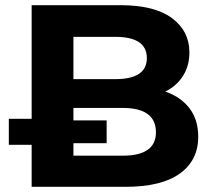

<svg xmlns="http://www.w3.org/2000/svg" viewBox="-20 -720 824 740"><path d="M102 0V-162H14V-262H102V-700H444Q576 -700 643 -650Q710 -600 710 -518Q710 -466 685 -427Q660 -388 617 -367Q676 -347 710 -303Q744 -259 744 -193Q744 -102 673 -51Q602 0 464 0ZM263 -120H453Q581 -120 581 -210Q581 -304 453 -304H263V-256H391V-168H263ZM263 -415H424Q546 -415 546 -496Q546 -578 424 -578H263Z"/></svg>

Font: Montserrat
Style: Bold
Weight: 700
Designer: Julieta Ulanovsky
Foundry: Julieta Ulanovsky
Version: Version 9.000; ttfautohint (v1.8.4.7-5d5b)